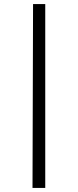

<svg xmlns="http://www.w3.org/2000/svg" viewBox="-20 -845 383 945"><path d="M202.7 -825V80H140L142.7 -825Z"/></svg>

Font: Yaldevi ExtraLight
Style: Regular
Weight: 200
Designer: Sol Matas, Rajitha Manaperi, Kosala Senevirathne
Foundry: Mooniak
Version: Version 1.100